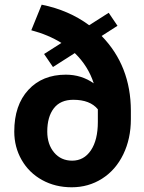

<svg xmlns="http://www.w3.org/2000/svg" viewBox="-20 -791 615 821"><path d="M414.6 -637.2Q539.1 -509.3 539.6 -317.9V-281.7Q539.6 -197.8 507.1 -130.9Q474.6 -64 416.5 -27.1Q358.4 9.8 286.6 9.8Q216.3 9.8 160.2 -21.2Q104 -52.2 72.5 -107.2Q41 -162.1 41 -228.5Q41 -341.3 101.1 -406.5Q161.1 -471.7 261.7 -471.7Q328.1 -471.7 380.9 -434.6Q356.9 -508.8 299.8 -564L206.5 -504.4L168.5 -560.1L242.7 -607.4Q186 -642.6 113.8 -661.6L158.2 -771Q274.4 -747.6 361.3 -683.1L444.8 -736.3L482.4 -680.7ZM398.4 -323.7Q365.2 -364.3 293.5 -364.3Q238.3 -364.3 210.2 -327.9Q182.1 -291.5 182.1 -228.5Q182.1 -173.8 211.4 -138.9Q240.7 -104 288.6 -104Q338.9 -104 368.7 -148.2Q398.4 -192.4 398.4 -269.5Z"/></svg>

Font: Roboto
Style: Bold
Weight: 700
Designer: Google
Version: Version 2.134; 2016; ttfautohint (v1.6)